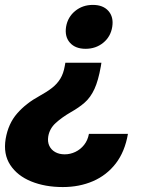

<svg xmlns="http://www.w3.org/2000/svg" viewBox="-30 -567 624 788"><path d="M386.2 -309.6 383.8 -294.4Q373.5 -236.3 357.7 -201.9Q341.8 -167.5 318.1 -146.5Q294.4 -125.5 261.2 -106.9Q224.1 -85.4 198.7 -62.3Q173.3 -39.1 168 -6.8Q164.6 15.1 172.4 31.5Q180.2 47.9 196.5 57.1Q212.9 66.4 235.4 66.4Q258.3 66.4 279.3 56.4Q300.3 46.4 315.2 27.6Q330.1 8.8 335 -17.6H495.1Q482.4 55.7 445.1 104Q407.7 152.3 351.8 176.5Q295.9 200.7 227.5 200.7Q154.8 200.7 97.9 177.5Q41 154.3 12 109.9Q-17.1 65.4 -6.8 2.9Q3.9 -59.6 40.3 -101.3Q76.7 -143.1 132.3 -173.3Q162.6 -189.9 183.6 -206.3Q204.6 -222.7 217.5 -243.9Q230.5 -265.1 235.8 -295.9L238.3 -309.6ZM351.1 -546.9Q393.1 -546.9 415 -522Q437 -497.1 430.7 -457Q424.3 -416.5 393.8 -391.6Q363.3 -366.7 321.3 -366.7Q279.3 -366.7 257.1 -391.6Q234.9 -416.5 241.2 -457Q248 -497.1 278.6 -522Q309.1 -546.9 351.1 -546.9Z"/></svg>

Font: Inter 17pt ExtraBold
Style: Italic
Weight: 800
Italic angle: -9.3988°
Version: Version 4.001;git-66647c0bb